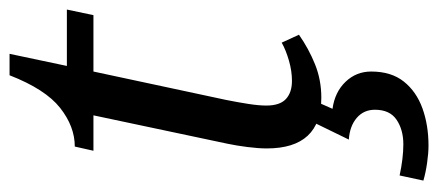

<svg xmlns="http://www.w3.org/2000/svg" viewBox="-284 -416 939 412"><g transform="rotate(-90 186.0 -209.5)"><path d="M183 10Q74 10 74 -107Q74 -125 77 -148.5Q80 -172 84 -191L145 -479H69L78 -519Q121 -519 161 -550.5Q201 -582 231 -659H277L251 -536H372L360 -479H239L178 -194Q173 -169 169.5 -146.5Q166 -124 166 -108Q166 -79 180 -66Q194 -53 219 -53Q240 -53 262.5 -59.5Q285 -66 301 -75L318 -38Q288 -17 254.5 -3.5Q221 10 183 10ZM80 240Q64 240 43 237Q22 234 5 229L16 178Q53 186 83 186Q114 186 135.5 171.5Q157 157 157 125Q157 101 139.5 86Q122 71 93 69L131 -9H178L159 34Q195 39 217 62Q239 85 239 117Q239 160 217.5 187Q196 214 160 227Q124 240 80 240Z"/></g></svg>

Font: NotoSerif-Italic
Style: Regular
Weight: 400
Italic angle: -12°
Designer: Monotype Design Team
Foundry: Monotype Imaging Inc.
Version: Version 2.007; ttfautohint (v1.8) -l 8 -r 50 -G 200 -x 14 -D